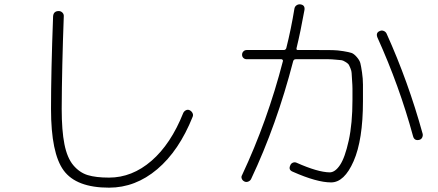

<svg xmlns="http://www.w3.org/2000/svg" viewBox="-20 -823 2040 895"><path d="M488.3 51.8Q335.9 51.8 276.9 -28.3Q217.8 -108.4 217.8 -315.4Q217.8 -487.3 227.5 -747.1Q229.5 -771.5 253.9 -771.5Q263.7 -771.5 271 -764.2Q278.3 -756.8 277.3 -746.1Q268.6 -513.7 267.6 -315.4Q267.6 -214.8 280.3 -150.9Q293 -86.9 321.8 -52.7Q350.6 -18.6 388.7 -6.8Q426.8 4.9 488.3 4.9Q595.7 4.9 686 -73.2Q776.4 -151.4 834 -295.9Q837.9 -304.7 846.7 -309.1Q855.5 -313.5 864.3 -309.1Q873 -304.7 877.4 -295.9Q881.8 -287.1 877.9 -278.3Q814.5 -120.1 712.9 -34.2Q611.3 51.8 488.3 51.8Z M1108.4 -6.8Q1226.6 -258.8 1298.8 -538.1Q1299.8 -541 1297.4 -543.9Q1294.9 -546.9 1292 -546.9H1129.9Q1121.1 -546.9 1114.7 -552.7Q1108.4 -558.6 1108.4 -567.9Q1108.4 -577.1 1114.7 -583.5Q1121.1 -589.8 1129.9 -589.8H1302.7Q1311.5 -589.8 1314.5 -598.6Q1336.9 -687.5 1352.5 -783.2Q1354.5 -793 1362.3 -798.3Q1370.1 -803.7 1379.9 -802.7Q1402.3 -799.8 1399.4 -777.3Q1380.9 -674.8 1362.3 -598.6Q1360.4 -589.8 1368.2 -589.8H1462.9Q1506.8 -589.8 1530.3 -589.4Q1553.7 -588.9 1580.6 -584.5Q1607.4 -580.1 1618.7 -576.2Q1629.9 -572.3 1643.1 -557.1Q1656.2 -542 1659.7 -528.8Q1663.1 -515.6 1667.5 -485.8Q1671.9 -456.1 1671.9 -429.2Q1671.9 -402.3 1671.9 -351.6Q1671.9 -170.9 1628.4 -71.8Q1585 27.3 1523.4 27.3Q1457 27.3 1344.7 -22.5Q1323.2 -31.2 1333 -51.8Q1335.9 -60.5 1344.7 -64.5Q1353.5 -68.4 1362.3 -64.5Q1460.9 -20.5 1516.6 -19.5Q1542 -19.5 1564.9 -53.7Q1587.9 -87.9 1605.5 -167.5Q1623 -247.1 1623 -357.4Q1623 -393.6 1623 -409.2Q1623 -424.8 1621.1 -449.2Q1619.1 -473.6 1619.1 -482.4Q1619.1 -491.2 1613.3 -505.4Q1607.4 -519.5 1604.5 -523.4Q1601.6 -527.3 1589.8 -534.7Q1578.1 -542 1571.3 -542.5Q1564.5 -543 1544.9 -544.9Q1525.4 -546.9 1512.2 -546.9Q1499 -546.9 1469.7 -546.9H1358.4Q1349.6 -546.9 1346.7 -538.1Q1269.5 -240.2 1150.4 11.7Q1146.5 19.5 1137.2 23.4Q1127.9 27.3 1119.1 22.9Q1110.4 18.6 1106.9 9.8Q1103.5 1 1108.4 -6.8ZM1905.3 -188.5Q1841.8 -421.9 1739.3 -648.4Q1730.5 -670.9 1751 -678.7Q1759.8 -682.6 1769 -678.7Q1778.3 -674.8 1782.2 -666Q1882.8 -443.4 1950.2 -199.2Q1952.1 -190.4 1947.8 -181.6Q1943.4 -172.9 1933.6 -170.9Q1911.1 -166 1905.3 -188.5Z"/></svg>

Font: Rounded Mgen+ 1m light
Style: Regular
Weight: 200
Designer: [Source Han Sans]
Ryoko NISHIZUKA  (kana & ideographs); Paul D. Hunt (Latin, Greek & Cyrillic); Wenlong ZHANG  (bopomofo
Version: Version 1.059.20150602